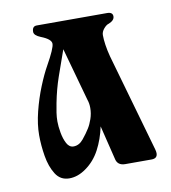

<svg xmlns="http://www.w3.org/2000/svg" viewBox="-61 -509 513 575"><g transform="rotate(-10 195.5 -221.0)"><path d="M105 13Q78 13 63.5 -10Q49 -33 43.5 -66Q38 -99 38 -130Q38 -163 47.5 -201Q57 -239 71 -273.5Q85 -308 98 -331Q125 -379 125 -393Q125 -407 94 -419Q74 -427 74 -438Q74 -455 88 -455H302Q319 -455 319 -442Q319 -430 302 -423Q294 -421 286 -411.5Q278 -402 278 -392Q278 -379 280.5 -362Q283 -345 288 -326L373 -28Q375 -21 375 -16Q375 0 357 0H277Q253 0 249 -22L224 -124Q216 -86 199.5 -55Q183 -24 156 -5Q131 13 105 13ZM99 -161Q99 -146 102.5 -126.5Q106 -107 113.5 -93Q121 -79 134 -79Q151 -79 164 -95Q177 -111 185 -124Q192 -135 197.5 -151Q203 -167 203 -184Q203 -198 199 -209L154 -371Q139 -329 126.5 -293Q114 -257 106 -216Q103 -201 101 -187.5Q99 -174 99 -161Z"/></g></svg>

Font: Shafarik
Style: Regular
Weight: 400
Version: Version 1.001; ttfautohint (v1.8.4.7-5d5b)